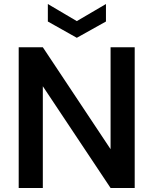

<svg xmlns="http://www.w3.org/2000/svg" viewBox="-20 -935 763 955"><path d="M73 0V-700H193L530 -193V-700H650V0H530L193 -506V0ZM362 -747 218 -828V-915L362 -830L507 -915V-828Z"/></svg>

Font: DM Sans 11pt SemiBold
Style: Regular
Weight: 600
Version: Version 4.004;gftools[0.9.30]